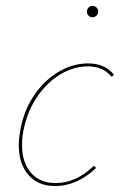

<svg xmlns="http://www.w3.org/2000/svg" viewBox="-20 -622 403 645"><path d="M272 -583Q272 -591 277.5 -596.5Q283 -602 291 -602Q299 -602 304.5 -596.5Q310 -591 310 -583Q310 -576 304.5 -570Q299 -564 291 -564Q283 -564 277.5 -569.5Q272 -575 272 -583ZM275 -399Q229 -399 185 -373.5Q141 -348 108 -301.5Q75 -255 61 -194Q54 -165 54 -135Q54 -76 84 -41.5Q114 -7 167 -7Q202 -7 234.5 -22Q267 -37 295 -65L303 -58Q273 -29 238 -13Q203 3 165 3Q108 3 75.5 -34.5Q43 -72 43 -135Q43 -157 50 -194Q63 -257 97.5 -306Q132 -355 179 -382Q226 -409 276 -409Q332 -409 363 -371L355 -364Q327 -399 275 -399Z"/></svg>

Font: Ysabeau Infant Hairline
Style: Italic
Weight: 100
Italic angle: -12°
Designer: Christian Thalmann (Catharsis Fonts)
Version: Version 0.003